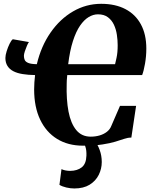

<svg xmlns="http://www.w3.org/2000/svg" viewBox="-20 -772 816 1032"><path d="M426 11Q346 11 287 -25.2Q228 -61.5 195.8 -129.2Q163.5 -197 163.5 -291Q163.5 -311 164.8 -329.2Q166 -347.5 168.5 -368.5Q131.5 -369 102 -373.8Q72.5 -378.5 51.8 -389.2Q31 -400 20 -417.8Q9 -435.5 9 -460.5Q9 -475 15.8 -496.8Q22.5 -518.5 31.8 -537.2Q41 -556 49 -561L135.5 -546Q131 -540.5 124.8 -526Q118.5 -511.5 113.5 -496.2Q108.5 -481 108.5 -472Q108.5 -459.5 113 -449.5Q117.5 -439.5 132.5 -433.5Q147.5 -427.5 178 -427Q201 -524 251.8 -597Q302.5 -670 372.8 -710.8Q443 -751.5 524 -751.5Q599.5 -751.5 653.8 -723.2Q708 -695 737.2 -641.2Q766.5 -587.5 766.5 -511Q766.5 -470 759.5 -430Q752.5 -390 744 -368.5H341.5Q341 -361 340.2 -354Q339.5 -347 339 -339.2Q338.5 -331.5 338.5 -322Q336 -236.5 348.2 -172.5Q360.5 -108.5 389.8 -73Q419 -37.5 467.5 -37.5Q493.5 -37.5 516 -44.2Q538.5 -51 554.8 -63.8Q571 -76.5 578 -94.5L625 -203H711.5L686 -32.5Q667.5 -32.5 647.8 -25.8Q628 -19 600 -10.5Q572 -2 530.2 4.5Q488.5 11 426 11ZM598.5 -427Q603 -445 606.2 -460.5Q609.5 -476 611 -492.2Q612.5 -508.5 612.5 -529.5Q612.5 -556 608.2 -585Q604 -614 592.5 -638.8Q581 -663.5 560.2 -679.2Q539.5 -695 506.5 -695Q481 -695 456.5 -680.2Q432 -665.5 410.2 -634Q388.5 -602.5 372 -551.2Q355.5 -500 346.5 -427ZM379.5 241Q359 241 336.5 235.8Q314 230.5 299.5 221.5L310.5 137Q318 141 330.8 143.8Q343.5 146.5 357.5 146.5Q395.5 146 419.2 127.5Q443 109 444.5 65Q445.5 35.5 439.2 17.5Q433 -0.5 429 -12L465 -14L491.5 -12Q504.5 4 515.8 34.2Q527 64.5 527 99Q527 135 510.8 167.8Q494.5 200.5 461.8 220.8Q429 241 379.5 241Z"/></svg>

Font: Merriweather 48pt Black
Style: Italic
Weight: 900
Italic angle: -7.8°
Version: Version 2.101